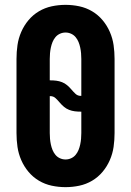

<svg xmlns="http://www.w3.org/2000/svg" viewBox="-20 -763 540 791"><path d="M250 8Q221 8 193 2Q165 -4 140.5 -18.5Q116 -33 97.5 -55Q79 -77 67.5 -103.5Q56 -130 52 -158Q48 -186 48 -215V-520Q48 -549 52 -577Q56 -605 67.5 -631.5Q79 -658 97.5 -680Q116 -702 140.5 -716.5Q165 -731 193 -737Q221 -743 250 -743Q279 -743 307 -737Q335 -731 359.5 -716.5Q384 -702 402.5 -680Q421 -658 432.5 -631.5Q444 -605 448 -577Q452 -549 452 -520V-215Q452 -186 448 -158Q444 -130 432.5 -103.5Q421 -77 402.5 -55Q384 -33 359.5 -18.5Q335 -4 307 2Q279 8 250 8ZM313 -368H315V-520Q315 -532 314 -543.5Q313 -555 310.5 -567Q308 -579 303.5 -590Q299 -601 291.5 -610Q284 -619 273 -624Q262 -629 250 -629Q238 -629 227 -624Q216 -619 208.5 -610Q201 -601 196.5 -590Q192 -579 189.5 -567Q187 -555 186 -543.5Q185 -532 185 -520V-432H187Q200 -432 212 -430.5Q224 -429 235.5 -424.5Q247 -420 256.5 -412Q266 -404 274 -394.5Q282 -385 291 -376.5Q300 -368 313 -368ZM250 -106Q262 -106 273 -111Q284 -116 291.5 -125Q299 -134 303.5 -145Q308 -156 310.5 -168Q313 -180 314 -191.5Q315 -203 315 -215V-303H313Q300 -303 288 -304.5Q276 -306 264.5 -310.5Q253 -315 243.5 -323Q234 -331 226 -340.5Q218 -350 209 -358.5Q200 -367 187 -367H185V-215Q185 -203 186 -191.5Q187 -180 189.5 -168Q192 -156 196.5 -145Q201 -134 208.5 -125Q216 -116 227 -111Q238 -106 250 -106Z"/></svg>

Font: Iosevka Heavy
Style: Regular
Weight: 900
Monospace: yes
Designer: Belleve Invis
Foundry: Belleve Invis
Version: Version 32.5.0; ttfautohint (v1.8.4)